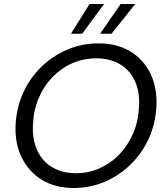

<svg xmlns="http://www.w3.org/2000/svg" viewBox="-20 -929 825 961"><path d="M348 12Q257 12 190.5 -28.5Q124 -69 89 -140Q54 -211 58 -302Q62 -389 95.5 -463.5Q129 -538 186 -593.5Q243 -649 316.5 -680.5Q390 -712 473 -712Q565 -712 631.5 -672Q698 -632 732.5 -561.5Q767 -491 763 -399Q759 -312 725.5 -237.5Q692 -163 635 -107Q578 -51 505 -19.5Q432 12 348 12ZM360 -62Q423 -62 479 -87Q535 -112 578 -157Q621 -202 647 -263Q673 -324 676 -396Q680 -471 654.5 -525Q629 -579 579.5 -608Q530 -637 462 -637Q398 -637 342 -612.5Q286 -588 242.5 -543Q199 -498 173.5 -437.5Q148 -377 145 -306Q141 -231 166.5 -176Q192 -121 242 -91.5Q292 -62 360 -62ZM481 -760 584 -909H657L538 -760ZM335 -760 428 -909H501L391 -760Z"/></svg>

Font: DM Sans 28pt
Style: Italic
Weight: 400
Italic angle: -10°
Version: Version 4.004;gftools[0.9.30]